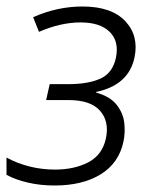

<svg xmlns="http://www.w3.org/2000/svg" viewBox="-22 -561 477 591"><path d="M146 10Q102 10 63.5 1Q25 -8 -2 -23V-76Q31 -58 69 -48.5Q107 -39 147 -39Q207 -39 250 -61.5Q293 -84 304 -135Q315 -187 286 -220Q257 -253 189 -253H120L131 -302H189Q249 -302 287 -319Q325 -336 335 -384Q345 -434 315.5 -463Q286 -492 226 -492Q165 -492 98 -463L80 -508Q154 -541 232 -541Q321 -541 363.5 -496Q406 -451 392 -384Q374 -299 274 -278V-276Q317 -264 337 -238.5Q357 -213 360.5 -183Q364 -153 358 -125Q344 -59 288 -24.5Q232 10 146 10Z"/></svg>

Font: Noto Sans Light
Style: Italic
Weight: 300
Italic angle: -12°
Designer: Monotype Design Team
Foundry: Monotype Imaging Inc.
Version: Version 2.013; ttfautohint (v1.8.4.7-5d5b)